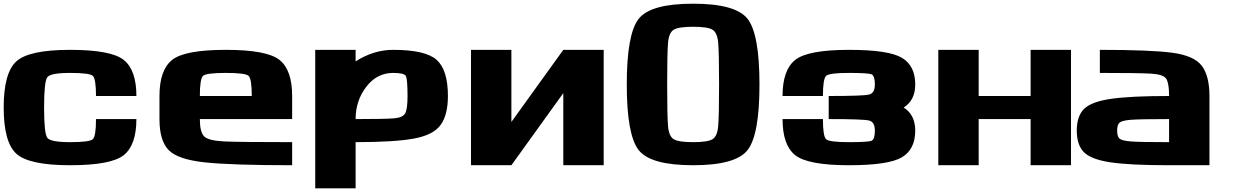

<svg xmlns="http://www.w3.org/2000/svg" viewBox="-20 -895 6696 1040"><path d="M0 -312.5Q0 -500 68.4 -562.5Q136.7 -625 359.4 -625Q582 -625 650.4 -570.3Q718.8 -515.6 718.8 -375H500Q500 -468.8 482.4 -484.4Q464.8 -500 359.4 -500Q253.9 -500 236.3 -476.6Q218.8 -453.1 218.8 -312.5Q218.8 -171.9 236.3 -148.4Q253.9 -125 359.4 -125Q464.8 -125 482.4 -140.6Q500 -156.2 500 -250H718.8Q718.8 -109.4 650.4 -54.7Q582 0 359.4 0Q136.7 0 68.4 -62.5Q0 -125 0 -312.5Z M1343.8 -375Q1343.8 -468.8 1326.2 -484.4Q1308.6 -500 1203.1 -500Q1097.7 -500 1080.1 -484.4Q1062.5 -468.8 1062.5 -375ZM843.8 -250V-375Q843.8 -515.6 912.1 -570.3Q980.5 -625 1203.1 -625Q1425.8 -625 1494.1 -570.3Q1562.5 -515.6 1562.5 -375V-250H1062.5Q1062.5 -179.7 1085.9 -156.2Q1109.4 -132.8 1195.3 -128.9Q1281.2 -125 1562.5 -125V0Q1234.4 0 1088.9 -15.6Q943.4 -31.2 893.6 -82Q843.8 -132.8 843.8 -250Z M2187.5 -375Q2187.5 -468.8 2177.7 -484.4Q2168 -500 2109.4 -500Q2021.5 -500 1963.9 -424.8Q1906.2 -349.6 1906.2 -250Q2064.5 -250 2113.3 -253.9Q2162.1 -257.8 2174.8 -281.2Q2187.5 -304.7 2187.5 -375ZM1906.2 -625V-562.5Q2003.9 -625 2109.4 -625Q2285.2 -625 2345.7 -570.3Q2406.2 -515.6 2406.2 -375Q2406.2 -273.4 2367.2 -218.8Q2328.1 -164.1 2222.7 -144.5Q2117.2 -125 1906.2 -125V125H1687.5V-625Z M2531.2 0V-625H2750V-234.4L3031.2 -625H3250V0H3031.2V-390.6L2750 0Z M3875 -437.5Q3875 -609.4 3870.1 -664.1Q3865.2 -718.8 3838.9 -734.4Q3812.5 -750 3734.4 -750Q3656.2 -750 3629.9 -734.4Q3603.5 -718.8 3598.6 -664.1Q3593.8 -609.4 3593.8 -437.5Q3593.8 -265.6 3598.6 -210.9Q3603.5 -156.2 3629.9 -140.6Q3656.2 -125 3734.4 -125Q3812.5 -125 3838.9 -140.6Q3865.2 -156.2 3870.1 -210.9Q3875 -265.6 3875 -437.5ZM4093.8 -437.5Q4093.8 -164.1 4029.3 -82Q3964.8 0 3734.4 0Q3503.9 0 3439.5 -82Q3375 -164.1 3375 -437.5Q3375 -710.9 3439.5 -793Q3503.9 -875 3734.4 -875Q3964.8 -875 4029.3 -793Q4093.8 -710.9 4093.8 -437.5Z M4468.8 -375Q4656.2 -375 4687.5 -382.8Q4718.8 -390.6 4718.8 -437.5Q4718.8 -484.4 4701.2 -492.2Q4683.6 -500 4578.1 -500Q4472.7 -500 4455.1 -484.4Q4437.5 -468.8 4437.5 -375H4218.8Q4218.8 -515.6 4287.1 -570.3Q4355.5 -625 4578.9 -625Q4793 -625 4865.2 -582Q4937.5 -539.1 4937.5 -437.5Q4937.5 -351.6 4875 -312.5Q4937.5 -273.4 4937.5 -187.5Q4937.5 -85.9 4865.2 -43Q4793 0 4578.9 0Q4355.5 0 4287.1 -54.7Q4218.8 -109.4 4218.8 -250H4437.5Q4437.5 -156.2 4455.1 -140.6Q4472.7 -125 4578.1 -125Q4683.6 -125 4701.2 -132.8Q4718.8 -140.6 4718.8 -187.5Q4718.8 -234.4 4687.5 -242.2Q4656.2 -250 4468.8 -250Z M5281.2 -375H5562.5V-625H5781.2V0H5562.5V-250H5281.2V0H5062.5V-625H5281.2Z M6312.5 -125V-250Q6154.3 -250 6105.5 -246.1Q6056.6 -242.2 6043.9 -230.5Q6031.2 -218.8 6031.2 -187.5Q6031.2 -156.2 6043.9 -144.5Q6056.6 -132.8 6105.5 -128.9Q6154.3 -125 6312.5 -125ZM6531.2 -375V0H6312.5Q6101.6 0 5996.1 -15.6Q5890.6 -31.2 5851.6 -70.3Q5812.5 -109.4 5812.5 -187.5Q5812.5 -265.6 5851.6 -304.7Q5890.6 -343.8 5996.1 -359.4Q6101.6 -375 6312.5 -375Q6312.5 -445.3 6296.9 -468.8Q6281.2 -492.2 6214.8 -496.1Q6148.4 -500 5937.5 -500V-625Q6210.9 -625 6329.1 -609.4Q6447.3 -593.8 6489.3 -539.1Q6531.2 -484.4 6531.2 -375Z"/></svg>

Font: CraftyPE
Style: Regular
Weight: 400
Designer: Erek Butcher
Foundry: Haunted Coop
Version: Version 0.018;April 4, 2024;FontCreator 15.0.0.2962 64-bit